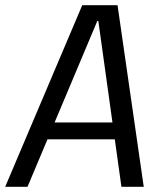

<svg xmlns="http://www.w3.org/2000/svg" viewBox="-50 -720 620 740"><path d="M267 -700H403L504 0H418L329 -639H325L56 0H-30ZM125 -248H418L409 -183H116Z"/></svg>

Font: Pathway Extreme SemiCondensed
Style: Italic
Weight: 400
Width: 4
Italic angle: -8°
Version: Version 1.001;gftools[0.9.26]